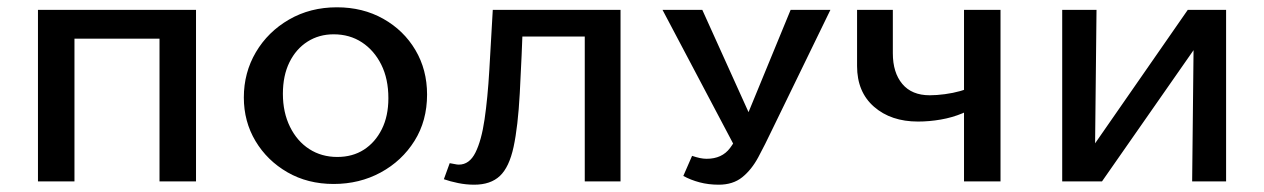

<svg xmlns="http://www.w3.org/2000/svg" viewBox="-20 -497 3463 526"><path d="M417 0V-470H517V0ZM84 0V-470H184V0ZM117 -391V-470H484V-391Z M894 7Q823 7 767.5 -25Q712 -57 680 -110.5Q648 -164 648 -230Q648 -298 681 -354Q714 -410 772 -443.5Q830 -477 903 -477Q974 -477 1030 -445.5Q1086 -414 1118 -360Q1150 -306 1150 -238Q1150 -166 1115.5 -111Q1081 -56 1023 -24.5Q965 7 894 7ZM904 -67Q946 -67 977 -87Q1008 -107 1026 -143Q1044 -179 1044 -228Q1044 -281 1024.5 -320Q1005 -359 971.5 -381Q938 -403 894 -403Q854 -403 822.5 -383Q791 -363 773 -326.5Q755 -290 755 -240Q755 -189 774.5 -149.5Q794 -110 827.5 -88.5Q861 -67 904 -67Z M1279 9Q1257 9 1235 4.5Q1213 0 1196 -6L1212 -50Q1219 -49 1225.5 -47.5Q1232 -46 1237 -46Q1266 -46 1282.5 -79Q1299 -112 1307.5 -170Q1316 -228 1320.5 -304.5Q1325 -381 1330 -470H1414Q1409 -334 1404 -242Q1399 -150 1387 -94.5Q1375 -39 1349.5 -15Q1324 9 1279 9ZM1582 0V-470H1680V0ZM1363 -397V-470H1625V-397Z M1949 9Q1921 9 1896.5 2.5Q1872 -4 1852 -15L1876 -70Q1888 -66 1897.5 -64Q1907 -62 1916 -62Q1958 -62 1980 -91.5Q2002 -121 2025 -176L2146 -470H2255L2095 -141Q2076 -101 2057.5 -66.5Q2039 -32 2013.5 -11.5Q1988 9 1949 9ZM2001 -80 1795 -470H1904L2050 -147Z M2495 -164Q2421 -164 2374.5 -204.5Q2328 -245 2328 -316V-470H2426V-351Q2426 -298 2452 -267Q2478 -236 2527 -236Q2546 -236 2568.5 -239Q2591 -242 2610.5 -247.5Q2630 -253 2640 -260L2664 -213Q2644 -198 2616.5 -186.5Q2589 -175 2557.5 -169.5Q2526 -164 2495 -164ZM2621 0V-470H2721V0Z M2941 0V-48L3234 -470H3292V-420L2999 0ZM2890 0V-470H2984L2979 0ZM3246 0 3251 -470H3339V0Z"/></svg>

Font: Ysabeau SC SemiBold
Style: Regular
Weight: 600
Designer: Christian Thalmann (Catharsis Fonts)
Version: Version 2.001;gftools[0.9.30]; featfreeze: smcp